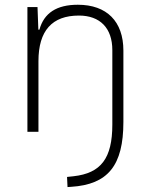

<svg xmlns="http://www.w3.org/2000/svg" viewBox="-20 -547 626 797"><path d="M260.3 229.5 275.4 228.5C428.2 218.8 492.2 140.1 492.2 -41V-336.9C492.2 -458 423.3 -527.3 303.2 -527.3C215.3 -527.3 162.6 -493.2 143.6 -423.8H139.2L135.7 -517.6H93.8V0H139.6V-293C139.6 -419.9 196.3 -482.4 307.6 -482.4C395 -482.4 446.3 -430.7 446.3 -338.9V-30.3C446.3 110.8 398.9 171.9 285.2 184.6L258.3 187.5Z"/></svg>

Font: Cascadia Code PL ExtraLight
Style: Regular
Weight: 200
Monospace: yes
Designer: Aaron Bell
Foundry: Saja Typeworks
Version: Version 2404.023